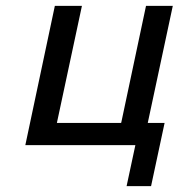

<svg xmlns="http://www.w3.org/2000/svg" viewBox="-20 -492 606 651"><path d="M65.9 0 166 -472.2H257.8L172.9 -75.2H390.1L391.1 -76.2L475.1 -472.2H565.9L481 -75.2H538.1L492.2 139.2H409.2L439 0Z"/></svg>

Font: CMU Bright
Style: SemiBoldOblique
Weight: 600
Italic angle: -12°
Version: Version 0.7.0